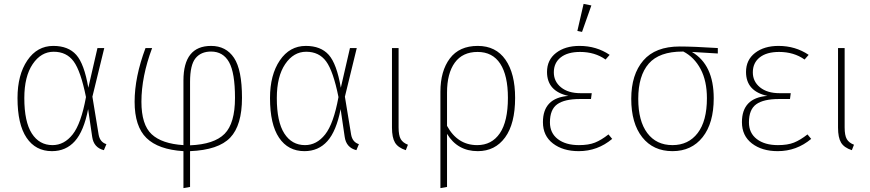

<svg xmlns="http://www.w3.org/2000/svg" viewBox="-20 -767 4473 987"><path d="M256 -501Q191 -501 148 -437.5Q105 -374 105 -263Q105 -141 143.5 -81Q182 -21 250 -21Q310 -21 353.5 -76Q397 -131 422 -268Q395 -402 358.5 -451.5Q322 -501 256 -501ZM254 -531Q331 -531 372 -485Q413 -439 434 -316L481 -520H516L455 -270L487 -75Q494 -36 527 -26L514 5Q462 -8 454 -63L433 -206Q411 -93 365 -41.5Q319 10 247 10Q163 10 116.5 -59Q70 -128 70 -263Q70 -382 120.5 -456.5Q171 -531 254 -531Z M957 -346V-20Q1081 -25 1134.5 -79Q1188 -133 1188 -264Q1188 -393 1157.5 -447.5Q1127 -502 1065 -502Q1013 -502 985 -467.5Q957 -433 957 -346ZM1224 -264Q1224 -123 1163.5 -59.5Q1103 4 957 10V194L923 200V10Q794 2 733 -57.5Q672 -117 672 -244Q672 -371 728 -520H762Q707 -373 707 -244Q707 -126 759.5 -77Q812 -28 923 -21V-353Q923 -531 1065 -531Q1142 -531 1183 -469.5Q1224 -408 1224 -264Z M1554 -501Q1489 -501 1446 -437.5Q1403 -374 1403 -263Q1403 -141 1441.5 -81Q1480 -21 1548 -21Q1608 -21 1651.5 -76Q1695 -131 1720 -268Q1693 -402 1656.5 -451.5Q1620 -501 1554 -501ZM1552 -531Q1629 -531 1670 -485Q1711 -439 1732 -316L1779 -520H1814L1753 -270L1785 -75Q1792 -36 1825 -26L1812 5Q1760 -8 1752 -63L1731 -206Q1709 -93 1663 -41.5Q1617 10 1545 10Q1461 10 1414.5 -59Q1368 -128 1368 -263Q1368 -382 1418.5 -456.5Q1469 -531 1552 -531Z M2029 -520V-112Q2029 -71 2040 -52Q2051 -33 2077 -23L2066 5Q2026 -8 2010.5 -34Q1995 -60 1995 -111V-520Z M2433 -21Q2508 -21 2549.5 -82Q2591 -143 2591 -264Q2591 -379 2551.5 -439.5Q2512 -500 2435 -500Q2358 -500 2318 -445Q2278 -390 2278 -291V-120Q2332 -21 2433 -21ZM2436 -531Q2529 -531 2578.5 -460Q2628 -389 2628 -264Q2628 -131 2576.5 -60.5Q2525 10 2436 10Q2332 10 2278 -79V194L2244 200V-295Q2244 -402 2292.5 -466.5Q2341 -531 2436 -531Z M2959 -531Q3046 -531 3114 -485L3093 -461Q3038 -500 2962 -500Q2898 -500 2862.5 -472Q2827 -444 2827 -395Q2827 -348 2864 -318Q2901 -288 2964 -288H3022L3018 -258H2961Q2882 -258 2844.5 -231Q2807 -204 2807 -138Q2807 -83 2847.5 -52Q2888 -21 2956 -21Q3006 -21 3038.5 -34Q3071 -47 3108 -76L3127 -53Q3052 10 2955 10Q2874 10 2822.5 -29.5Q2771 -69 2771 -139Q2771 -264 2902 -274Q2792 -298 2792 -397Q2792 -459 2838.5 -495Q2885 -531 2959 -531ZM3020 -739 2972 -603 2948 -608 2980 -747Z M3614 -262Q3614 -351 3581.5 -412Q3549 -473 3493 -502H3492H3489Q3369 -502 3315 -440Q3261 -378 3261 -259Q3261 -145 3307.5 -83Q3354 -21 3437 -21Q3519 -21 3566.5 -83Q3614 -145 3614 -262ZM3670 -492 3537 -500Q3649 -434 3649 -262Q3649 -134 3592 -62Q3535 10 3437 10Q3338 10 3281.5 -61.5Q3225 -133 3225 -259Q3225 -384 3287 -456Q3349 -528 3474 -528Q3544 -528 3670 -520Z M3982 -531Q4069 -531 4137 -485L4116 -461Q4061 -500 3985 -500Q3921 -500 3885.5 -472Q3850 -444 3850 -395Q3850 -348 3887 -318Q3924 -288 3987 -288H4045L4041 -258H3984Q3905 -258 3867.5 -231Q3830 -204 3830 -138Q3830 -83 3870.5 -52Q3911 -21 3979 -21Q4029 -21 4061.5 -34Q4094 -47 4131 -76L4150 -53Q4075 10 3978 10Q3897 10 3845.5 -29.5Q3794 -69 3794 -139Q3794 -264 3925 -274Q3815 -298 3815 -397Q3815 -459 3861.5 -495Q3908 -531 3982 -531Z M4322 -520V-112Q4322 -71 4333 -52Q4344 -33 4370 -23L4359 5Q4319 -8 4303.5 -34Q4288 -60 4288 -111V-520Z"/></svg>

Font: FiraSans
Style: Regular
Weight: 200
Designer: Carrois Corporate & Edenspiekermann AG
Foundry: Carrois Corporate GbR & Edenspiekermann AG
Version: Version 3.106;PS 003.106;hotconv 1.0.70;makeotf.lib2.5.58329